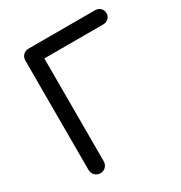

<svg xmlns="http://www.w3.org/2000/svg" viewBox="-181 -911 983 1042"><g transform="rotate(-30 310.5 -390.5)"><path d="M148 0Q128 0 114 -14Q100 -28 100 -48V-733Q100 -754 113.5 -767.5Q127 -781 148 -781H563Q583 -781 596.5 -768.5Q610 -756 610 -736Q610 -717 596.5 -704.5Q583 -692 563 -692H195V-48Q195 -28 181.5 -14Q168 0 148 0Z"/></g></svg>

Font: Comfortaa SemiBold
Style: Regular
Weight: 600
Designer: Johan Aakerlund
Foundry: Johan Aakerlund
Version: Version 3.104; ttfautohint (v1.8.1.43-b0c9)